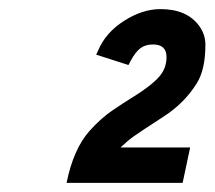

<svg xmlns="http://www.w3.org/2000/svg" viewBox="-20 -836 474 424"><path d="M347.7 -710Q347.7 -737.8 317.9 -737.8Q301.3 -737.8 290.3 -729.7Q279.3 -721.7 268.6 -701.7L263.7 -692.4L192.4 -715.3L196.3 -723.6Q212.9 -763.7 253.7 -789.8Q294.4 -815.9 334.5 -815.9Q392.6 -815.9 419.9 -778.8Q433.6 -759.8 433.6 -737.3Q433.6 -681.6 414.1 -651.4Q386.7 -607.4 339.8 -577.6L300.3 -551.8Q271 -532.7 261 -523.7Q251 -514.6 246.1 -510.3H399.9L383.3 -432.1H127Q142.1 -506.8 177.7 -546.9Q202.1 -574.2 227.5 -591.6Q252.9 -608.9 269.5 -619.1Q322.3 -651.4 337.4 -674.3Q347.7 -689.9 347.7 -710Z"/></svg>

Font: Tuffy
Style: BoldItalic
Weight: 700
Italic angle: -12°
Designer: Thatcher Ulrich, Karoly Barta, Michael Everson
Version: Version 001.271